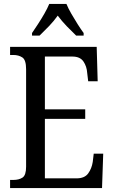

<svg xmlns="http://www.w3.org/2000/svg" viewBox="-20 -951 576 971"><path d="M31 0V-41H47Q76 -41 94 -53Q112 -65 112 -108V-601Q112 -648 93 -660.5Q74 -673 47 -673H31V-714H469L474 -540H426L421 -582Q419 -615 402 -640Q385 -665 346 -665H207V-398H411V-350H207V-49H367Q408 -49 426 -74Q444 -99 449 -132L454 -174H502L496 0ZM142 -784Q155 -803 172 -829Q189 -855 204.5 -882Q220 -909 229 -931H316Q325 -909 340.5 -882Q356 -855 372.5 -829Q389 -803 403 -784V-771H365Q342 -793 317 -819Q292 -845 272 -872Q253 -845 228 -819Q203 -793 180 -771H142Z"/></svg>

Font: Noto Serif Georgian Condensed
Style: Regular
Weight: 400
Width: 3
Designer: Monotype Design Team, Akaki Razmadze
Foundry: Google LLC
Version: Version 2.003; ttfautohint (v1.8.4.7-5d5b)